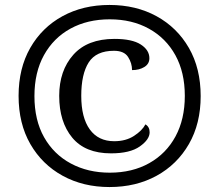

<svg xmlns="http://www.w3.org/2000/svg" viewBox="-20 -745 885 775"><path d="M422 10Q316 10 233 -35.5Q150 -81 102.5 -163.5Q55 -246 55 -358Q55 -469 102 -551.5Q149 -634 232 -679.5Q315 -725 422 -725Q529 -725 612 -679.5Q695 -634 742.5 -551.5Q790 -469 790 -357Q790 -246 742.5 -163.5Q695 -81 612 -35.5Q529 10 422 10ZM423 -48Q514 -48 582.5 -86.5Q651 -125 688.5 -194.5Q726 -264 726 -358Q726 -453 688 -522Q650 -591 581.5 -629Q513 -667 423 -667Q333 -667 264.5 -629.5Q196 -592 157.5 -522.5Q119 -453 119 -357Q119 -260 158 -191Q197 -122 266 -85Q335 -48 423 -48ZM428 -126Q324 -126 271.5 -189.5Q219 -253 219 -358Q219 -460 276 -524Q333 -588 442 -588Q513 -588 548 -565.5Q583 -543 583 -510Q583 -487 562.5 -474.5Q542 -462 513 -462Q513 -490 497 -515Q481 -540 440 -540Q368 -540 338 -493Q308 -446 308 -358Q308 -270 342.5 -222.5Q377 -175 441 -175Q488 -175 521 -196.5Q554 -218 567 -243Q584 -233 584 -211Q584 -182 544.5 -154Q505 -126 428 -126Z"/></svg>

Font: Noto Serif NP Hmong SemiBold
Style: Regular
Weight: 600
Designer: Dalton Maag Ltd
Foundry: Dalton Maag Ltd
Version: Version 1.001; ttfautohint (v1.8.4.7-5d5b)